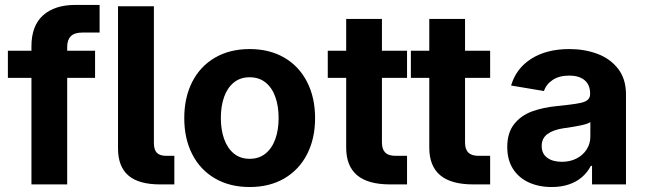

<svg xmlns="http://www.w3.org/2000/svg" viewBox="-20 -753 2639 784"><path d="M287.6 -732.9H386.7V-620.1H316.9Q284.2 -620.1 269.3 -605.2Q254.4 -590.3 254.4 -561.5V0H108.4V-564Q108.4 -647.9 155.8 -690.4Q203.1 -732.9 287.6 -732.9ZM368.2 -435.1H12.2V-545.9H368.2Z M461.9 -147V-727.5H608.4V-168.9Q608.4 -141.6 620.4 -129.2Q632.3 -116.7 659.2 -116.7H691.9V0H633.8Q546.4 0 504.2 -36.4Q461.9 -72.8 461.9 -147Z M732.4 -270.5Q732.4 -354.5 764.9 -418.5Q797.4 -482.4 857.9 -517.6Q918.5 -552.7 999.5 -552.7Q1080.6 -552.7 1140.9 -517.6Q1201.2 -482.4 1233.9 -418.5Q1266.6 -354.5 1266.6 -270.5Q1266.6 -187 1233.9 -123.3Q1201.2 -59.6 1140.9 -24.4Q1080.6 10.7 999.5 10.7Q918.5 10.7 857.9 -24.4Q797.4 -59.6 764.9 -123.3Q732.4 -187 732.4 -270.5ZM1117.7 -271Q1117.7 -319.8 1104.2 -357.4Q1090.8 -395 1064.2 -416.3Q1037.6 -437.5 999.5 -437.5Q961.4 -437.5 935.1 -416.3Q908.7 -395 895.3 -357.7Q881.8 -320.3 881.8 -271Q881.8 -222.7 895.3 -185.1Q908.7 -147.5 935.1 -126Q961.4 -104.5 999.5 -104.5Q1037.6 -104.5 1064.2 -126Q1090.8 -147.5 1104.2 -185.1Q1117.7 -222.7 1117.7 -271Z M1539.6 -675.8V-170.9Q1539.6 -143.6 1553 -130.1Q1566.4 -116.7 1594.7 -116.7H1642.1V0H1572.8Q1482.4 0 1438 -37.6Q1393.6 -75.2 1393.6 -149.9V-675.8ZM1642.1 -435.1H1318.4V-545.9H1642.1Z M1878.9 -675.8V-170.9Q1878.9 -143.6 1892.3 -130.1Q1905.8 -116.7 1934.1 -116.7H1981.4V0H1912.1Q1821.8 0 1777.3 -37.6Q1732.9 -75.2 1732.9 -149.9V-675.8ZM1981.4 -435.1H1657.7V-545.9H1981.4Z M2051.3 -152.8Q2051.3 -210.4 2079.1 -245.8Q2106.9 -281.2 2152.1 -297.9Q2197.3 -314.5 2257.3 -320.3L2297.9 -324.7Q2332.5 -328.6 2351.8 -333Q2371.1 -337.4 2380.4 -345.9Q2389.6 -354.5 2389.6 -369.1V-371.6Q2389.6 -406.2 2367.4 -425.3Q2345.2 -444.3 2304.2 -444.3Q2263.7 -444.3 2237.1 -426.8Q2210.4 -409.2 2201.2 -381.3L2066.9 -403.8Q2087.9 -474.6 2150.4 -513.7Q2212.9 -552.7 2304.7 -552.7Q2366.7 -552.7 2419.2 -533.2Q2471.7 -513.7 2503.9 -472.2Q2536.1 -430.7 2536.1 -367.7V0H2397.5V-75.7H2392.6Q2378.9 -49.3 2356.7 -30Q2334.5 -10.7 2303.2 0Q2272 10.7 2232.9 10.7Q2180.2 10.7 2139.2 -8.1Q2098.1 -26.9 2074.7 -63.5Q2051.3 -100.1 2051.3 -152.8ZM2390.6 -195.3V-254.4Q2379.9 -247.1 2354.7 -241.7Q2329.6 -236.3 2294.4 -231L2282.2 -229.5Q2239.3 -223.1 2215.6 -205.8Q2191.9 -188.5 2191.9 -156.7Q2191.9 -125.5 2214.4 -108.9Q2236.8 -92.3 2274.4 -92.3Q2308.1 -92.3 2334.5 -106Q2360.8 -119.6 2375.7 -143.1Q2390.6 -166.5 2390.6 -195.3Z"/></svg>

Font: Inter RS Variable
Style: Regular
Weight: 400
Designer: Rasmus Andersson (customised by Maria Ramos and Noel Pretorius)
Foundry: rsms
Version: Version 3.001;Glyphs 3.2.3 (3260)